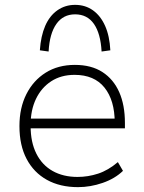

<svg xmlns="http://www.w3.org/2000/svg" viewBox="-20 -762 591 790"><path d="M301 8Q227 8 173 -22Q119 -52 89.5 -108Q60 -164 60 -243Q60 -318 88.5 -374.5Q117 -431 168 -463Q219 -495 288 -495Q356 -495 401.5 -465.5Q447 -436 470.5 -383Q494 -330 494 -256V-234H89V-274H472L452 -258Q452 -349 410 -401.5Q368 -454 287 -454Q231 -454 190.5 -427.5Q150 -401 128 -355Q106 -309 106 -249V-243Q106 -177 129.5 -130Q153 -83 196.5 -58.5Q240 -34 299 -34Q342 -34 383.5 -47.5Q425 -61 465 -95L486 -59Q453 -27 402.5 -9.5Q352 8 301 8ZM180 -550 144 -555Q148 -614 166 -655.5Q184 -697 216 -719.5Q248 -742 289 -742Q331 -742 362.5 -719.5Q394 -697 412.5 -655.5Q431 -614 434 -555L398 -550Q394 -624 366.5 -663.5Q339 -703 289 -703Q240 -703 212 -663.5Q184 -624 180 -550Z"/></svg>

Font: Nunito Sans 10pt ExtraLight
Style: Regular
Weight: 250
Designer: Vernon Adams
Foundry: Vernon Adams
Version: Version 3.101;gftools[0.9.27]